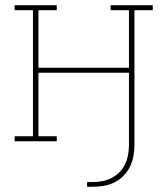

<svg xmlns="http://www.w3.org/2000/svg" viewBox="-20 -540 640 734"><path d="M313 174V156H334Q352 156 371 152.5Q390 149 406.5 140.5Q423 132 436.5 118.5Q450 105 458 88Q466 71 469.5 52.5Q473 34 473 15V-262H127V-19H197V0H36V-19H106V-501H36V-520H197V-501H127V-281H473V-501H403V-520H564V-501H494V15Q494 36 490 57.5Q486 79 476.5 98Q467 117 451.5 132.5Q436 148 417 157.5Q398 167 376.5 170.5Q355 174 334 174Z"/></svg>

Font: Iosevka Etoile Thin
Style: Regular
Weight: 100
Designer: Belleve Invis
Foundry: Belleve Invis
Version: Version 22.1.2; ttfautohint (v1.8.4)